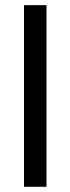

<svg xmlns="http://www.w3.org/2000/svg" viewBox="-20 -714 269 734"><path d="M157.7 -694.3V0H71.8V-694.3Z"/></svg>

Font: Carlito
Style: Regular
Weight: 400
Designer: Lukasz Dziedzic
Foundry: tyPoland Lukasz Dziedzic
Version: Version 1.104